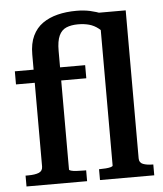

<svg xmlns="http://www.w3.org/2000/svg" viewBox="-53 -799 720 846"><g transform="rotate(-5 306.5 -376.0)"><path d="M23 -510H334V-452H23ZM355 0V-48H360Q372 -48 385 -49Q398 -50 407 -52.5Q416 -55 416 -59V-699L367 -735H533V-80Q533 -61 550 -54.5Q567 -48 593 -48H595V0ZM298 0H30V-48H41Q72 -48 89 -55Q106 -62 106 -82V-577Q106 -626 122 -659.5Q138 -693 166.5 -713Q195 -733 233 -742.5Q271 -752 316 -752Q349 -752 376.5 -746Q404 -740 428.5 -729.5Q453 -719 474 -704L443 -624Q427 -650 408 -665Q389 -680 367 -686Q345 -692 318 -692Q288 -692 266.5 -683Q245 -674 234 -650Q223 -626 223 -583V-58Q223 -55 231.5 -52.5Q240 -50 254.5 -49Q269 -48 288 -48H298Z"/></g></svg>

Font: Roboto Serif 28pt Condensed Medium
Style: Regular
Weight: 500
Width: 3
Designer: Greg Gazdowicz
Foundry: Commercial Type
Version: Version 1.008